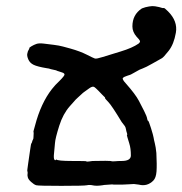

<svg xmlns="http://www.w3.org/2000/svg" viewBox="-20 -586 594 625"><path d="M527 -549Q559 -517 552.5 -479.5Q546 -442 529 -420.5Q512 -399 507 -396.5Q502 -394 499 -392Q496 -390 495.5 -390Q495 -390 475 -378.5Q455 -367 444 -363Q433 -359 429.5 -356.5Q426 -354 417 -349.5Q408 -345 407 -344Q406 -343 394.5 -339.5Q383 -336 380 -332Q377 -328 390 -314Q421 -279 432 -258Q443 -237 449 -225Q458 -207 459 -200Q460 -193 462 -193Q464 -193 471.5 -169Q479 -145 480 -138Q481 -131 484 -119.5Q487 -108 489 -88Q491 -49 489.5 -28Q488 -7 479 2Q459 22 432 15Q431 15 416 13L398 14Q379 15 376.5 15Q374 15 360.5 15Q347 15 346.5 14.5Q346 14 342 14.5Q338 15 327.5 15.5Q317 16 314 17Q294 20 283 17.5Q272 15 263 17Q254 19 179.5 19Q105 19 98 17Q91 15 81.5 6.5Q72 -2 70.5 -9Q69 -16 69.5 -17Q70 -18 70 -23Q70 -28 69 -28.5Q68 -29 71.5 -52.5Q75 -76 78 -97.5Q81 -119 82 -119Q83 -119 84.5 -124.5Q86 -130 87.5 -132Q89 -134 89 -140Q89 -146 89.5 -150.5Q90 -155 89 -156Q88 -157 94 -177Q113 -250 149 -296Q159 -309 174 -323Q191 -340 190 -344Q189 -348 182.5 -350Q176 -352 172 -353.5Q168 -355 167 -355Q166 -355 165 -356Q164 -357 154 -359Q144 -361 142 -362Q140 -363 132 -364Q102 -369 89.5 -375Q77 -381 72 -393Q67 -405 69 -412Q71 -419 71 -419.5Q71 -420 73.5 -424Q76 -428 75.5 -429.5Q75 -431 82.5 -435.5Q90 -440 98.5 -443Q107 -446 123 -444Q139 -442 155.5 -440Q172 -438 185 -434.5Q198 -431 209 -428Q241 -419 262.5 -408Q284 -397 289 -395.5Q294 -394 314.5 -400.5Q335 -407 373 -418.5Q411 -430 431 -444Q437 -449 435.5 -453Q434 -457 425 -466Q411 -482 411 -500Q411 -538 441 -558L443 -559Q443 -559 447.5 -560.5Q452 -562 453.5 -562.5Q455 -563 465.5 -565Q476 -567 485 -565.5Q494 -564 498 -563Q502 -562 506.5 -560.5Q511 -559 513 -560Q515 -561 527 -549ZM163 -67Q168 -62 214.5 -62Q261 -62 261 -61Q261 -59 270.5 -60.5Q280 -62 281.5 -62Q283 -62 286 -62Q334 -63 339 -62Q345 -60 354 -61Q363 -62 376 -62Q406 -62 406 -80Q406 -103 401 -118.5Q396 -134 394.5 -140Q393 -146 393 -146.5Q393 -147 394 -147.5Q395 -148 393 -153.5Q391 -159 390 -165.5Q389 -172 386 -176L376 -189Q344 -242 333 -253.5Q322 -265 322 -266Q322 -267 322 -268Q322 -269 318.5 -272Q315 -275 312.5 -278Q310 -281 300.5 -290.5Q291 -300 288 -302Q282 -307 270.5 -298.5Q259 -290 254.5 -287Q250 -284 245.5 -279.5Q241 -275 233.5 -268.5Q226 -262 219.5 -254Q213 -246 207 -240Q185 -215 173 -177Q160 -136 159 -120.5Q158 -105 156 -88Q154 -71 157 -66.5Q160 -62 163 -67Z"/></svg>

Font: TT2020 Style E
Style: Regular
Weight: 400
Version: Version 00.2